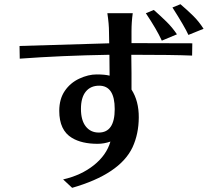

<svg xmlns="http://www.w3.org/2000/svg" viewBox="-20 -858 1040 916"><path d="M73.2 -638.7 501 -651.4Q500 -668 500 -705.6Q500 -743.2 492.2 -794.9H613.3Q607.4 -752.9 607.4 -710V-652.3L897.5 -651.4L896.5 -592.8Q804.7 -596.7 606.4 -596.7Q607.4 -555.7 607.4 -508.8V-430.7Q642.6 -376 642.1 -297.4Q641.6 -218.8 612.3 -155.3Q551.8 -27.3 324.2 38.1L281.2 -2Q367.2 -21.5 427.7 -69.8Q488.3 -118.2 506.8 -182.6Q476.6 -171.9 445.3 -171.9Q370.1 -171.9 323.2 -200.2Q262.7 -236.3 262.7 -329.1Q262.7 -385.7 289.1 -424.3Q315.4 -462.9 358.4 -482.9Q401.4 -502.9 440.9 -502.9Q480.5 -502.9 502.9 -497.1L502 -596.7Q272.5 -592.8 74.2 -578.1ZM451.2 -225.6Q527.3 -225.6 527.3 -337.4Q527.3 -449.2 453.1 -449.2Q412.1 -449.2 389.2 -420.9Q366.2 -392.6 366.2 -338.4Q366.2 -284.2 389.2 -254.9Q412.1 -225.6 451.2 -225.6ZM675.8 -794.9 713.9 -810.5Q747.1 -781.2 774.4 -754.4Q801.8 -727.5 824.2 -694.3L752 -664.1Q727.5 -717.8 675.8 -794.9ZM802.7 -822.3 840.8 -837.9Q874 -809.6 901.4 -782.7Q928.7 -755.9 951.2 -720.7L878.9 -691.4Q861.3 -730.5 802.7 -822.3Z"/></svg>

Font: GenEi LateMin v2
Style: Medium
Weight: 500
Designer: o_tamon (Modified)
Foundry: o_tamon / Adobe Systems Incorporated / FONT 910 / Philipp H. Poll
Version: Version 2.1;Original Version 1.004